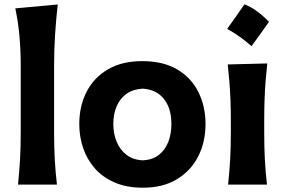

<svg xmlns="http://www.w3.org/2000/svg" viewBox="-20 -847 1308 881"><path d="M62.6 0H241.2Q234.5 -59.3 231.3 -115.1Q228.2 -170.9 228.2 -239.5V-546.2Q228.2 -621.8 232.9 -691.3Q237.6 -760.8 244.9 -826.4L50.2 -808.6Q64 -743.6 69.5 -678.8Q75.1 -614.1 75.1 -546.2V-239.5Q75.1 -170.9 71.9 -115.1Q68.8 -59.3 62.6 0Z M635.2 -111.4Q590.4 -113.4 560.4 -136.5Q530.4 -159.6 515.2 -196.8Q500 -233.9 500 -277.7Q500 -323.6 515.3 -359.5Q530.6 -395.4 560.8 -416.7Q591 -438 635.2 -440.3Q698.8 -435.7 732.6 -392.5Q766.5 -349.3 766.5 -277.7Q766.5 -233.1 752.2 -195.9Q737.8 -158.8 708.7 -136.1Q679.6 -113.4 635.2 -111.4ZM636 14.3Q727.2 14.3 791.2 -24.2Q855.2 -62.6 889.1 -128.6Q923 -194.7 923 -277.7Q923 -358.9 890.5 -424.4Q858 -489.9 793.4 -528.2Q728.9 -566.5 632.9 -566.5Q539.6 -566.5 475.1 -528.7Q410.6 -490.8 377.2 -425.6Q343.8 -360.3 343.8 -277.7Q343.8 -219.9 361.6 -167.4Q379.4 -114.9 415.5 -74Q451.5 -33.2 506.5 -9.5Q561.5 14.3 636 14.3Z M1101.6 -827.2Q1082.3 -799 1062.7 -771Q1043.2 -743 1022.3 -714.5Q1053.8 -697.2 1081.6 -677.2Q1109.4 -657.3 1134 -635.2Q1155 -663.7 1175 -691.6Q1194.9 -719.4 1214.3 -746.8Q1187.9 -773.9 1159.7 -795Q1131.6 -816 1101.6 -827.2ZM1026.7 0H1205Q1198.3 -59.3 1195.3 -115.1Q1192.4 -170.9 1192.4 -239.5V-294.5Q1192.4 -349.5 1194.1 -393.5Q1195.7 -437.4 1198.9 -476.6Q1202 -515.7 1206.4 -555.9L1025 -551.3Q1029.3 -511.8 1032.4 -473.3Q1035.5 -434.8 1037.4 -391.6Q1039.2 -348.5 1039.2 -294.5V-239.5Q1039.2 -170.9 1036.1 -115.1Q1032.9 -59.3 1026.7 0Z"/></svg>

Font: Pinar-VF-FD
Style: Regular
Weight: 300
Designer: Amin Abedi
Version: Version 3.0